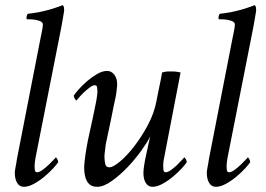

<svg xmlns="http://www.w3.org/2000/svg" viewBox="-20 -713 1023 739"><path d="M136 -566 45 -100Q44 -92 42.5 -83.5Q41 -75 39.5 -68Q38 -61 37.5 -55.5Q37 -50 37 -47Q37 -24 46 -9Q55 6 72 6Q90 6 111.5 -6Q133 -18 152 -34Q171 -50 185.5 -66Q200 -82 204 -89Q204 -94 200.5 -100.5Q197 -107 195 -107Q194 -106 185.5 -97Q177 -88 166 -77.5Q155 -67 143 -58.5Q131 -50 123 -50Q115 -50 114 -59Q113 -68 113 -75Q113 -79 114.5 -91.5Q116 -104 117 -107L214 -598Q216 -607 218 -619Q220 -631 222 -642.5Q224 -654 225.5 -662.5Q227 -671 227 -674Q227 -679 226 -685Q225 -691 221 -693Q213 -690 199 -685Q185 -680 167 -675Q149 -670 128.5 -666Q108 -662 87 -660Q84 -657 82.5 -649.5Q81 -642 83 -639Q89 -639 99.5 -638.5Q110 -638 120 -636Q130 -634 137.5 -630Q145 -626 145 -619Q145 -611 142 -595.5Q139 -580 136 -566Z M532 -47Q532 -24 541 -9Q550 6 567 6Q585 6 606.5 -6Q628 -18 647 -34Q666 -50 680.5 -66Q695 -82 699 -89Q699 -94 695 -100.5Q691 -107 689 -107Q688 -106 680 -97Q672 -88 661 -77.5Q650 -67 638 -58.5Q626 -50 618 -50Q610 -50 609 -59Q608 -68 608 -75Q608 -79 609 -89Q610 -99 612 -107L675 -434Q671 -435 665.5 -436Q660 -437 655 -437.5Q650 -438 645 -438Q640 -438 636 -438Q632 -438 628 -438Q624 -438 620 -437.5Q616 -437 612 -436Q608 -435 604 -434Q601 -418 598.5 -404.5Q596 -391 593 -378Q590 -365 587.5 -351.5Q585 -338 582 -323Q573 -276 548.5 -230.5Q524 -185 496 -149Q468 -113 441.5 -91Q415 -69 401 -69Q388 -69 385 -82Q382 -95 382 -112Q382 -116 383 -124Q384 -132 385 -140.5Q386 -149 387 -156.5Q388 -164 389 -167Q398 -212 406 -247Q412 -278 417.5 -304.5Q423 -331 424 -334Q426 -342 427 -350.5Q428 -359 429 -366.5Q430 -374 430.5 -379.5Q431 -385 431 -388Q431 -411 420 -425.5Q409 -440 392 -440Q374 -440 353.5 -428Q333 -416 314.5 -400Q296 -384 282 -368Q268 -352 264 -345Q264 -340 268 -333Q272 -326 274 -326Q275 -327 283 -336.5Q291 -346 302 -356.5Q313 -367 325 -376Q337 -385 345 -385Q353 -385 354 -375.5Q355 -366 355 -359Q355 -355 353.5 -343.5Q352 -332 351 -327Q349 -316 344.5 -294.5Q340 -273 335 -249Q330 -225 325 -203.5Q320 -182 318 -171Q316 -160 313.5 -146.5Q311 -133 309 -118.5Q307 -104 305.5 -91Q304 -78 304 -67Q304 -53 306.5 -39.5Q309 -26 314.5 -16Q320 -6 329.5 0Q339 6 354 6Q379 6 410.5 -16.5Q442 -39 471.5 -70Q501 -101 524.5 -134Q548 -167 558 -188Q555 -175 551 -156Q547 -137 542.5 -117Q538 -97 535 -78Q532 -59 532 -47Z M875 -566 784 -100Q783 -92 781.5 -83.5Q780 -75 778.5 -68Q777 -61 776.5 -55.5Q776 -50 776 -47Q776 -24 785 -9Q794 6 811 6Q829 6 850.5 -6Q872 -18 891 -34Q910 -50 924.5 -66Q939 -82 943 -89Q943 -94 939.5 -100.5Q936 -107 934 -107Q933 -106 924.5 -97Q916 -88 905 -77.5Q894 -67 882 -58.5Q870 -50 862 -50Q854 -50 853 -59Q852 -68 852 -75Q852 -79 853.5 -91.5Q855 -104 856 -107L953 -598Q955 -607 957 -619Q959 -631 961 -642.5Q963 -654 964.5 -662.5Q966 -671 966 -674Q966 -679 965 -685Q964 -691 960 -693Q952 -690 938 -685Q924 -680 906 -675Q888 -670 867.5 -666Q847 -662 826 -660Q823 -657 821.5 -649.5Q820 -642 822 -639Q828 -639 838.5 -638.5Q849 -638 859 -636Q869 -634 876.5 -630Q884 -626 884 -619Q884 -611 881 -595.5Q878 -580 875 -566Z"/></svg>

Font: Vermiglione
Style: Italic
Weight: 400
Italic angle: -11°
Version: Version 1.105